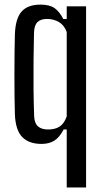

<svg xmlns="http://www.w3.org/2000/svg" viewBox="-20 -628 455 848"><path d="M274.7 200V-56.3H261.3Q242.8 -21.3 220.1 -6.9Q197.4 7.6 163.1 7.6Q108.2 7.6 78.5 -22.5Q48.8 -52.6 45.8 -121.6Q44.7 -156 44.2 -203Q43.7 -250 43.7 -300.8Q43.7 -351.6 44.3 -398Q44.8 -444.5 45.8 -478.4Q48.8 -547.9 76.1 -577.8Q103.4 -607.6 158.6 -607.6Q199.3 -607.6 221.3 -591.9Q243.2 -576.2 259.5 -544.1H274.7V-600H360.2V200ZM191.7 -56.1Q223.8 -56.1 243.6 -69.1Q263.3 -82 274.7 -113.8V-486.6Q264 -516.4 240.6 -530.4Q217.1 -544.3 187.4 -544.3Q159.6 -544.3 145.4 -530.3Q131.3 -516.4 130.2 -484Q128.9 -426.4 128.2 -363.3Q127.5 -300.3 128.1 -236.9Q128.7 -173.5 130.8 -115.6Q131.9 -84.2 147.4 -70.2Q163 -56.1 191.7 -56.1Z"/></svg>

Font: Big Shoulders Thin
Style: Regular
Weight: 100
Version: Version 2.002